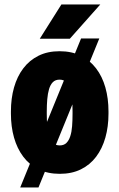

<svg xmlns="http://www.w3.org/2000/svg" viewBox="-20 -767 534 858"><path d="M423.8 -595.2 151.9 70.8H70.3L342.3 -595.2ZM28.8 -258.8V-269Q28.8 -327.1 42.7 -376.2Q56.6 -425.3 84 -461.4Q111.3 -497.6 151.9 -517.8Q192.4 -538.1 246.1 -538.1Q300.8 -538.1 341.3 -517.8Q381.8 -497.6 409.4 -461.4Q437 -425.3 450.9 -376.2Q464.8 -327.1 464.8 -269V-258.8Q464.8 -201.2 450.9 -152.1Q437 -103 409.7 -66.7Q382.3 -30.3 341.6 -10.3Q300.8 9.8 247.1 9.8Q193.4 9.8 152.3 -10.3Q111.3 -30.3 84 -66.7Q56.6 -103 42.7 -152.1Q28.8 -201.2 28.8 -258.8ZM189 -269V-258.8Q189 -229 191.2 -203.1Q193.4 -177.2 199.5 -158Q205.6 -138.7 217 -127.9Q228.5 -117.2 247.1 -117.2Q265.1 -117.2 276.4 -127.9Q287.6 -138.7 293.9 -158Q300.3 -177.2 302.2 -203.1Q304.2 -229 304.2 -258.8V-269Q304.2 -297.9 302 -323.5Q299.8 -349.1 293.9 -368.9Q288.1 -388.7 276.4 -399.9Q264.6 -411.1 246.1 -411.1Q227.5 -411.1 216.3 -399.9Q205.1 -388.7 199.2 -368.9Q193.4 -349.1 191.2 -323.5Q189 -297.9 189 -269ZM157.7 -593.8 254.4 -747.1H428.2L292 -593.8Z"/></svg>

Font: Roboto Condensed Black
Style: Regular
Weight: 900
Designer: Christian Robertson
Foundry: Google
Version: Version 3.008; 2023